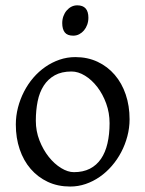

<svg xmlns="http://www.w3.org/2000/svg" viewBox="-20 -682 543 717"><path d="M389.2 -222.2Q389.2 -260.7 376.5 -295.7Q363.8 -330.6 343.3 -357.2Q322.8 -383.8 297.4 -399.4Q272 -415 247.1 -415Q210 -415 184.6 -400.9Q159.2 -386.7 143.3 -362.1Q127.4 -337.4 120.6 -303.7Q113.8 -270 113.8 -231Q113.8 -192.4 127.4 -157.5Q141.1 -122.6 162.1 -96.2Q183.1 -69.8 208.3 -54.4Q233.4 -39.1 255.9 -39.1Q290.5 -39.1 315.7 -52Q340.8 -64.9 357.2 -88.9Q373.5 -112.8 381.3 -146.5Q389.2 -180.2 389.2 -222.2ZM463.9 -236.8Q463.9 -204.6 455.6 -173.1Q447.3 -141.6 432.6 -113.8Q418 -85.9 397.5 -62.3Q377 -38.6 352.3 -21.5Q327.6 -4.4 299.8 5.1Q272 14.6 242.2 14.6Q195.8 14.6 158.4 -2.9Q121.1 -20.5 94.5 -51.3Q67.9 -82 53.5 -124.5Q39.1 -167 39.1 -216.8Q39.1 -249 47.1 -280.3Q55.2 -311.5 69.6 -339.6Q84 -367.7 104.2 -391.4Q124.5 -415 149.2 -432.1Q173.8 -449.2 202.1 -459Q230.5 -468.8 261.2 -468.8Q307.1 -468.8 344.5 -451.2Q381.8 -433.6 408.4 -402.6Q435.1 -371.6 449.5 -329.1Q463.9 -286.6 463.9 -236.8ZM310.1 -615.7Q310.1 -602.1 305.7 -589.8Q301.3 -577.6 293.7 -568.6Q286.1 -559.6 275.9 -554.2Q265.6 -548.8 253.4 -548.8Q231.4 -548.8 221.9 -561Q212.4 -573.2 212.4 -595.7Q212.4 -609.4 216.8 -621.6Q221.2 -633.8 229 -642.8Q236.8 -651.9 246.8 -657Q256.8 -662.1 268.6 -662.1Q310.1 -662.1 310.1 -615.7Z"/></svg>

Font: Gentium
Style: Regular
Weight: 400
Designer: J. Victor Gaultney
Version: Version 1.03; 2011; OFL 1.1 release